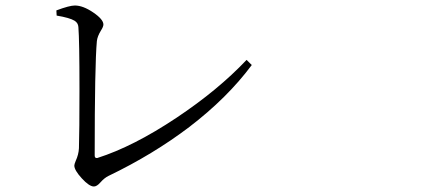

<svg xmlns="http://www.w3.org/2000/svg" viewBox="-20 -680 1540 690"><path d="M317.4 -9.8Q300.8 -9.8 273.9 -39.1Q247.1 -68.4 247.1 -85Q247.1 -89.8 252 -101.6Q262.7 -125 263.7 -147.5Q265.6 -207 265.6 -360.4Q265.6 -534.2 261.7 -583Q260.7 -597.7 248 -605.5Q230.5 -616.2 183.6 -624L182.6 -642.6Q229.5 -660.2 249 -660.2Q278.3 -660.2 314.9 -635.3Q351.6 -610.4 351.6 -591.8Q351.6 -584 342.8 -570.3Q330.1 -549.8 328.1 -532.2Q320.3 -446.3 320.3 -121.1Q320.3 -110.4 330.1 -112.3Q459 -153.3 614.3 -256.8Q763.7 -356.4 866.2 -464.8L884.8 -446.3Q796.9 -328.1 660.2 -223.6Q530.3 -125 370.1 -47.9Q355.5 -41 340.8 -24.4Q328.1 -9.8 317.4 -9.8Z"/></svg>

Font: Bpmf Zihi Box R
Style: R
Weight: 400
Foundry: But Ko
Version: Version 1.320